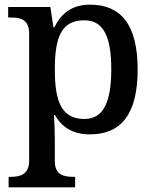

<svg xmlns="http://www.w3.org/2000/svg" viewBox="-20 -566 663 823"><path d="M17 237H302V192H294C254 192 215 184 215 125V40C215 13 214 -34 211 -73H215C244 -23 290 10 365 10C498 10 570 -75 570 -268C570 -461 498 -546 366 -546C288 -546 242 -508 213 -449H209L196 -536H15V-491H27C69 -491 105 -482 105 -422V122C105 183 66 192 26 192H17ZM342 -56C244 -56 215 -130 215 -268C215 -409 244 -479 342 -479C424 -479 457 -408 457 -269C457 -130 424 -56 342 -56Z"/></svg>

Font: Noto Serif Telugu Medium
Style: Regular
Weight: 500
Designer: Jelle Bosma - Monotype Design Team
Foundry: Monotype Imaging Inc.
Version: Version 2.005